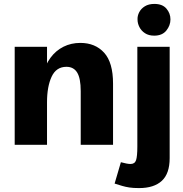

<svg xmlns="http://www.w3.org/2000/svg" viewBox="-20 -739 936 980"><path d="M392 -274Q392 -339 374 -368.5Q356 -398 319 -398Q267 -398 243.5 -347.5Q220 -297 220 -217L203 -280L197 -356Q211 -408 238 -444.5Q265 -481 304 -500.5Q343 -520 390 -520Q466 -520 511.5 -470Q557 -420 557 -312V0H392ZM55 -500H220V0H55ZM597 89Q612 93 624.5 95.5Q637 98 646 98Q668 98 674.5 78.5Q681 59 681 9V-500H846V68Q846 147 806 184Q766 221 690 221Q660 221 640.5 218Q621 215 604 210Q587 205 565 198ZM682 -639Q681 -658 690.5 -676.5Q700 -695 719.5 -707Q739 -719 768 -719Q809 -719 829.5 -695Q850 -671 850 -640Q850 -609 829 -583Q808 -557 767 -557Q739 -557 720 -569.5Q701 -582 691.5 -601Q682 -620 682 -639Z"/></svg>

Font: Moderustic
Style: Bold
Weight: 700
Designer: Tural Alisoy
Foundry: TAFT Foundry
Version: Version 2.120